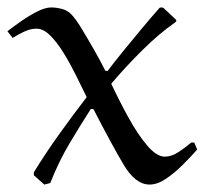

<svg xmlns="http://www.w3.org/2000/svg" viewBox="-30 -484 550 516"><path d="M410 -462 441 -433Q444 -430 444 -429Q444 -426 441 -424Q399 -395 353.5 -350Q308 -305 269 -259Q290 -214 315 -168.5Q340 -123 365.5 -93Q391 -63 413 -63Q431 -63 450 -75.5Q469 -88 484 -101H492L500 -82Q483 -63 461 -41Q439 -19 416 -3.5Q393 12 372 12Q334 12 302.5 -41Q271 -94 221 -191H214Q185 -146 156.5 -98Q128 -50 105 8L89 12L61 -13V-21Q93 -73 129.5 -124Q166 -175 203 -223Q189 -252 173 -284Q157 -316 139.5 -344Q122 -372 104 -389.5Q86 -407 68 -407Q52 -407 35 -399Q18 -391 4 -382L-10 -400Q8 -414 29 -428.5Q50 -443 71 -453.5Q92 -464 108 -464Q121 -464 136.5 -460Q152 -456 162 -445Q173 -434 188.5 -408.5Q204 -383 221.5 -352.5Q239 -322 253 -294L259 -293Q277 -317 301 -346.5Q325 -376 350.5 -406.5Q376 -437 398 -462Q399 -464 404 -464Q408 -464 410 -462Z"/></svg>

Font: Aref Ruqaa Ink
Style: Regular
Weight: 400
Designer: Abdullah Aref
Version: Version 1.005